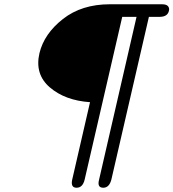

<svg xmlns="http://www.w3.org/2000/svg" viewBox="-20 -714 813 900"><path d="M165 -465Q187 -556 275 -625Q363 -694 495 -694H739Q760 -694 767.5 -685Q775 -676 772 -664Q766 -635 728 -635H678L502 128Q492 166 464 166Q435 166 444 130L620 -635H553L377 127Q368 166 339 166Q311 166 318 130L402 -235Q285 -243 213.5 -304.5Q142 -366 165 -465Z"/></svg>

Font: Coval
Style: Book Italic
Weight: 350
Foundry: Context Ltd
Version: Version 001.000